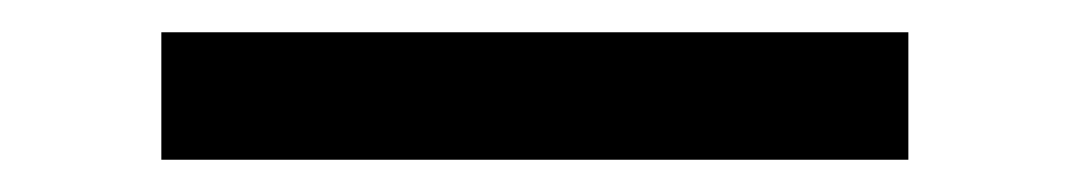

<svg xmlns="http://www.w3.org/2000/svg" viewBox="-20 -347 663 119"><path d="M80 -248V-327H543V-248Z"/></svg>

Font: Narnoor Medium
Style: Regular
Weight: 500
Designer: S. Sridhar Murthy
Foundry: SIL International
Version: Version 3.000